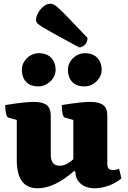

<svg xmlns="http://www.w3.org/2000/svg" viewBox="-20 -997 687 1029"><path d="M181 12Q70 12 70 -139V-354L24 -367Q17 -369 12.5 -387Q8 -405 8 -434Q65 -443 101 -447Q137 -451 160 -451Q208 -451 230 -434Q252 -417 252 -379V-168Q252 -109 299 -109Q322 -109 341 -120Q360 -131 373 -144V-354L327 -367Q320 -369 315.5 -387Q311 -405 311 -434Q368 -443 404 -447Q440 -451 463 -451Q511 -451 533 -434Q555 -417 555 -379V-121Q555 -102 562 -94Q569 -86 585 -86Q604 -86 618 -93L631 -41Q603 -17 564 -2.5Q525 12 488 12Q441 12 412.5 -12.5Q384 -37 384 -79H375Q272 12 181 12ZM434 -534Q388 -534 366 -559Q344 -584 344 -623Q344 -647 357 -667.5Q370 -688 391 -700Q412 -712 434 -712Q478 -712 501.5 -687Q525 -662 525 -623Q525 -599 512 -579Q499 -559 478 -546.5Q457 -534 434 -534ZM187 -534Q141 -534 119 -559Q97 -584 97 -623Q97 -647 110 -667.5Q123 -688 144 -700Q165 -712 187 -712Q231 -712 254.5 -687Q278 -662 278 -623Q278 -599 265 -579Q252 -559 231 -546.5Q210 -534 187 -534ZM404 -743Q321 -788 274 -814Q227 -840 205.5 -853.5Q184 -867 178.5 -874.5Q173 -882 173 -889Q173 -909 185 -929.5Q197 -950 214.5 -963.5Q232 -977 250 -977Q259 -977 268.5 -972.5Q278 -968 296.5 -951Q315 -934 350.5 -897Q386 -860 449 -794Q449 -771 435 -757Q421 -743 404 -743Z"/></svg>

Font: Petrona Black
Style: Regular
Weight: 900
Designer: Ringo R. Seeber
Foundry: Ringo R. Seeber
Version: Version 2.001; ttfautohint (v1.8.3)